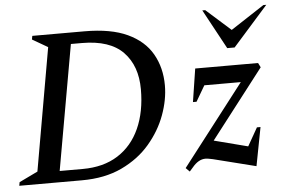

<svg xmlns="http://www.w3.org/2000/svg" viewBox="-50 -778 1270 855"><g transform="rotate(-5 584.5 -351.0)"><path d="M3 0 6 -16 89 -56 185 -604 116 -644 119 -660H352Q470 -660 544 -625.5Q618 -591 653 -529.5Q688 -468 688 -389Q688 -325 663 -257Q638 -189 588 -130.5Q538 -72 462 -36Q386 0 283 0ZM336 -609H287L188 -50H291Q384 -50 448.5 -91Q513 -132 546.5 -206.5Q580 -281 580 -381Q580 -486 520.5 -547.5Q461 -609 336 -609ZM765 3 748 -14 1026 -374H863L822 -304H806L829 -452H1110L1120 -432L883 -125L1034 -86L1080 -167H1096L1063 5L872 -43Q862 -45 854 -46.5Q846 -48 839 -48Q808 -48 780 -14ZM979 -530 883 -707H896L1006 -609L1156 -707H1169L1012 -530Z"/></g></svg>

Font: Spectral SC Medium
Style: Italic
Weight: 500
Italic angle: -10°
Designer: Jean-Baptiste Levee
Foundry: Production Type
Version: Version 2.001